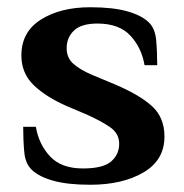

<svg xmlns="http://www.w3.org/2000/svg" viewBox="-20 -500 508 530"><path d="M229 10Q167 10 127.5 -1Q88 -12 68 -31Q50 -48 47 -80Q44 -112 44 -150H79Q87 -102 118 -68.5Q149 -35 209 -35Q265 -35 287 -54.5Q309 -74 309 -103Q309 -132 283 -149.5Q257 -167 219 -184L167 -206Q107 -232 73 -265Q39 -298 39 -347Q39 -412 93 -446Q147 -480 229 -480Q291 -480 330.5 -469Q370 -458 390 -439Q408 -422 411 -390Q414 -358 414 -320H379Q371 -368 340 -401.5Q309 -435 249 -435Q204 -435 184 -415.5Q164 -396 164 -367Q164 -340 183 -323.5Q202 -307 235 -293L295 -268Q364 -239 399 -207.5Q434 -176 434 -123Q434 -58 376 -24Q318 10 229 10Z"/></svg>

Font: El Messiri
Style: Bold
Weight: 700
Designer: Mohamed Gaber
Foundry: Kief Type Foundry
Version: Version 2.020; ttfautohint (v1.8.3)